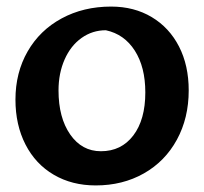

<svg xmlns="http://www.w3.org/2000/svg" viewBox="-20 -553 621 584"><path d="M27 -250Q27 -332 64 -396.5Q101 -461 167.5 -497Q234 -533 318 -533Q388 -533 441.5 -501Q495 -469 524.5 -411.5Q554 -354 554 -278Q554 -194 518 -128Q482 -62 417.5 -25.5Q353 11 271 11Q199 11 143.5 -21.5Q88 -54 57.5 -113.5Q27 -173 27 -250ZM422 -272Q422 -349 390 -399Q358 -449 302 -461Q261 -461 228 -437.5Q195 -414 176.5 -372Q158 -330 158 -278Q158 -195 193.5 -144Q229 -93 287 -93Q349 -93 385.5 -141Q422 -189 422 -272Z"/></svg>

Font: Mirza
Style: Bold
Weight: 700
Designer: Arabic design by Kourosh Beigpour, Latin design by Eduardo Tunni, engineering by Lasse Fister
Version: Version 1.0010g